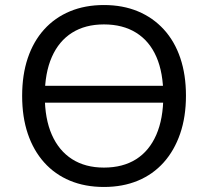

<svg xmlns="http://www.w3.org/2000/svg" viewBox="-20 -734 826 763"><path d="M121 -326V-393H675V-326ZM393 9Q318 9 258 -16Q198 -41 155.5 -88.5Q113 -136 90.5 -202.5Q68 -269 68 -353Q68 -437 90.5 -503.5Q113 -570 155.5 -617Q198 -664 258 -689Q318 -714 393 -714Q468 -714 528 -689Q588 -664 631 -617Q674 -570 696.5 -503.5Q719 -437 719 -354Q719 -270 696 -203Q673 -136 630.5 -88.5Q588 -41 528 -16Q468 9 393 9ZM393 -68Q468 -68 520.5 -101Q573 -134 601 -198Q629 -262 629 -353Q629 -445 601.5 -508Q574 -571 521 -604Q468 -637 393 -637Q319 -637 266.5 -604Q214 -571 186 -507.5Q158 -444 158 -353Q158 -262 186 -198.5Q214 -135 266.5 -101.5Q319 -68 393 -68Z"/></svg>

Font: Nunito Sans 10pt
Style: Regular
Weight: 400
Designer: Vernon Adams
Foundry: Vernon Adams
Version: Version 3.101;gftools[0.9.27]